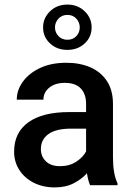

<svg xmlns="http://www.w3.org/2000/svg" viewBox="-20 -814 579 844"><path d="M376 0Q367.2 -19.5 362.3 -52.2Q339.4 -26.9 304.2 -8.5Q269 9.8 220.7 9.8Q168.9 9.8 128.4 -10.7Q87.9 -31.2 64.9 -66.9Q42 -102.5 42 -147.5Q42 -231.4 104.7 -276.4Q167.5 -321.3 283.2 -321.3H358.4V-357.9Q358.4 -399.9 335.4 -424.8Q312.5 -449.7 265.1 -449.7Q222.2 -449.7 196.5 -428.7Q170.9 -407.7 170.9 -376H53.7Q53.7 -418 80.6 -455.1Q107.4 -492.2 156.2 -515.1Q205.1 -538.1 271.5 -538.1Q331.1 -538.1 377.2 -518.1Q423.3 -498 450 -457.8Q476.6 -417.5 476.6 -356.9V-122.1Q476.6 -50.3 496.6 -7.8V0ZM243.7 -83.5Q285.6 -83.5 315.7 -103.5Q345.7 -123.5 358.4 -148.4V-248.5H292Q226.1 -248.5 192.9 -224.6Q159.7 -200.7 159.7 -158.7Q159.7 -126.5 181.6 -105Q203.6 -83.5 243.7 -83.5ZM169.4 -693.4Q169.4 -734.9 200 -764.4Q230.5 -793.9 276.4 -793.9Q321.8 -793.9 352.3 -764.4Q382.8 -734.9 382.8 -693.4Q382.8 -651.4 352.3 -623Q321.8 -594.7 276.4 -594.7Q230.5 -594.7 200 -623Q169.4 -651.4 169.4 -693.4ZM221.7 -693.4Q221.7 -671.9 236.8 -655.5Q252 -639.2 276.4 -639.2Q300.8 -639.2 315.7 -655.3Q330.6 -671.4 330.6 -693.4Q330.6 -715.3 315.7 -731.9Q300.8 -748.5 276.4 -748.5Q252 -748.5 236.8 -731.9Q221.7 -715.3 221.7 -693.4Z"/></svg>

Font: Vazirmatn UI Medium
Style: Regular
Weight: 500
Designer: Saber Rastikerdar
Foundry: Saber Rastikerdar
Version: Version 33.003